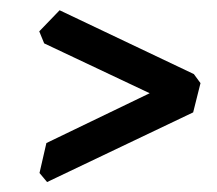

<svg xmlns="http://www.w3.org/2000/svg" viewBox="-20 -455 431 382"><path d="M73.7 -92.8 58.6 -110.8 72.3 -170.4 277.8 -269.5 67.9 -368.7 58.1 -392.6 98.6 -434.6 365.7 -307.6 378.9 -289.6 364.3 -231.4Z"/></svg>

Font: Kelvinch
Style: Bold
Weight: 700
Designer: Paul James Miller
Foundry: High-Logic / Made with FontCreator
Version: Version 3.501;March 28, 2021;FontCreator 13.0.0.2683 64-bit